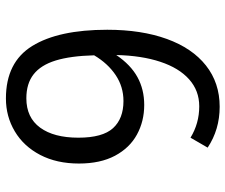

<svg xmlns="http://www.w3.org/2000/svg" viewBox="-77 -680 769 655"><g transform="rotate(90 307.5 -352.5)"><path d="M537.9 -237.4Q537.9 -161.5 508.5 -105.1Q479 -48.7 428.2 -18.5Q377.4 11.8 315.9 11.8Q192.3 11.8 136.9 -77.9Q81.5 -167.7 81.5 -333.8Q81.5 -450.3 112.8 -536.9Q144.1 -623.6 203.3 -670.5Q262.6 -717.4 344.1 -717.4Q422.1 -717.4 483.6 -676.4L449.7 -617.9Q401 -647.7 342.6 -647.7Q289.2 -647.7 250.5 -613.1Q211.8 -578.5 190.8 -514.9Q169.7 -451.3 167.7 -364.6Q201 -413.8 243.1 -436.9Q285.1 -460 337.9 -460Q393.8 -460 439.2 -435.1Q484.6 -410.3 511.3 -360.3Q537.9 -310.3 537.9 -237.4ZM449.7 -235.4Q449.7 -317.9 417.2 -353.6Q384.6 -389.2 324.6 -389.2Q275.9 -389.2 236.2 -362.6Q196.4 -335.9 168.7 -289.2Q170.8 -208.7 186.4 -157.9Q202.1 -107.2 233.6 -82.6Q265.1 -57.9 315.4 -57.9Q381 -57.9 415.4 -104.9Q449.7 -151.8 449.7 -235.4Z"/></g></svg>

Font: Fira Code
Style: Regular
Weight: 400
Designer: Carrois Corporate, Edenspiekermann AG, Nikita Prokopov
Foundry: Carrois Corporate, Edenspiekermann AG, Nikita Prokopov
Version: Version 5.002